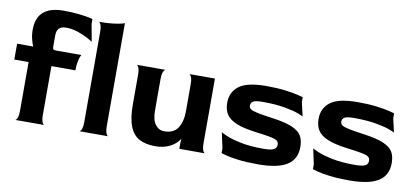

<svg xmlns="http://www.w3.org/2000/svg" viewBox="-68 -951 2595 1192"><g transform="rotate(10 1229.5 -355.0)"><path d="M405 -468Q403 -466 398.5 -455Q394 -444 389.5 -422Q385 -400 385 -368H234V-60Q234 -34 238.5 -20.5Q243 -7 248.5 -2.5Q254 2 254 0H70Q70 2 75.5 -2.5Q81 -7 85.5 -20.5Q90 -34 90 -60V-368H0V-468H100L101 -470Q96 -478 88 -507.5Q80 -537 80 -571Q80 -720 250 -720Q302 -720 342.5 -715.5Q383 -711 405.5 -706.5Q428 -702 434 -700V-669L454 -560Q454 -561 425.5 -577Q397 -593 359 -606Q321 -619 283 -619Q252 -619 238 -604Q224 -589 224 -560V-498Q224 -482 225.5 -476.5Q227 -471 232.5 -469.5Q238 -468 255 -468Z M657 0H474Q474 2 480 -2.5Q486 -7 490.5 -20.5Q495 -34 495 -60V-630Q495 -656 490.5 -669.5Q486 -683 480.5 -687.5Q475 -692 475 -690Q529 -690 565 -694.5Q601 -699 619 -704Q637 -709 637 -710V-60Q637 -34 641.5 -20.5Q646 -7 651.5 -2.5Q657 2 657 0Z M1105 -39 1107 -59 1105 -61Q1084 -29 1045 -9.5Q1006 10 955 10Q894 10 854 -11Q814 -32 793.5 -83Q773 -134 773 -222V-408Q773 -434 768.5 -447.5Q764 -461 758.5 -465.5Q753 -470 753 -468H937Q937 -470 931 -465.5Q925 -461 920 -447.5Q915 -434 915 -408V-208Q915 -149 937 -120Q959 -91 993 -91Q1053 -91 1079 -131.5Q1105 -172 1105 -236V-408Q1105 -434 1100.5 -447Q1096 -460 1090.5 -465Q1085 -470 1085 -468H1247V-60Q1247 -34 1251.5 -20.5Q1256 -7 1261.5 -2.5Q1267 2 1267 0H1105Z M1642 -288Q1724 -277 1767.5 -258Q1811 -239 1827 -211.5Q1843 -184 1843 -141Q1843 -64 1784.5 -27Q1726 10 1602 10Q1530 10 1478 3.5Q1426 -3 1397 -11Q1368 -19 1368 -20V-50L1347 -148Q1347 -146 1380.5 -131Q1414 -116 1474 -103.5Q1534 -91 1618 -91Q1664 -91 1683 -100Q1702 -109 1702 -131Q1702 -148 1690 -156.5Q1678 -165 1650 -170.5Q1622 -176 1552 -185Q1475 -195 1430.5 -213.5Q1386 -232 1367 -261Q1348 -290 1348 -334Q1348 -401 1398.5 -439.5Q1449 -478 1571 -478Q1637 -478 1689 -471.5Q1741 -465 1772.5 -457Q1804 -449 1804 -448V-418L1824 -330Q1824 -332 1793.5 -344Q1763 -356 1705 -366.5Q1647 -377 1564 -377Q1524 -377 1507 -369Q1490 -361 1490 -341Q1490 -327 1501 -319Q1512 -311 1544 -304Q1576 -297 1642 -288Z M2218 -288Q2300 -277 2343.5 -258Q2387 -239 2403 -211.5Q2419 -184 2419 -141Q2419 -64 2360.5 -27Q2302 10 2178 10Q2106 10 2054 3.5Q2002 -3 1973 -11Q1944 -19 1944 -20V-50L1923 -148Q1923 -146 1956.5 -131Q1990 -116 2050 -103.5Q2110 -91 2194 -91Q2240 -91 2259 -100Q2278 -109 2278 -131Q2278 -148 2266 -156.5Q2254 -165 2226 -170.5Q2198 -176 2128 -185Q2051 -195 2006.5 -213.5Q1962 -232 1943 -261Q1924 -290 1924 -334Q1924 -401 1974.5 -439.5Q2025 -478 2147 -478Q2213 -478 2265 -471.5Q2317 -465 2348.5 -457Q2380 -449 2380 -448V-418L2400 -330Q2400 -332 2369.5 -344Q2339 -356 2281 -366.5Q2223 -377 2140 -377Q2100 -377 2083 -369Q2066 -361 2066 -341Q2066 -327 2077 -319Q2088 -311 2120 -304Q2152 -297 2218 -288Z"/></g></svg>

Font: Red Rose Bold
Style: Regular
Weight: 700
Designer: jaikishan Patel
Version: Version 1.000